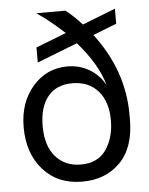

<svg xmlns="http://www.w3.org/2000/svg" viewBox="-53 -774 641 827"><g transform="rotate(-5 267.5 -360.0)"><path d="M270 10Q164 10 101 -61Q38 -132 38 -245Q38 -352 98 -421Q158 -490 248 -490Q301 -490 343.5 -464.5Q386 -439 410 -395Q385 -486 298 -586L123 -518V-583L254 -634Q194 -690 135 -730H261Q297 -702 331 -664L474 -720V-655L372 -615Q497 -451 497 -260V-240Q497 -117 433.5 -53.5Q370 10 270 10ZM120 -243Q120 -157 161 -110.5Q202 -64 270 -64Q344 -64 379.5 -116Q415 -168 415 -243Q415 -323 374.5 -369.5Q334 -416 263 -416Q194 -416 157 -370.5Q120 -325 120 -243Z"/></g></svg>

Font: TASA Orbiter Display
Style: Regular
Weight: 400
Designer: Weizhong Zhang
Version: Version 1.000;Glyphs 3.1.2 (3151)